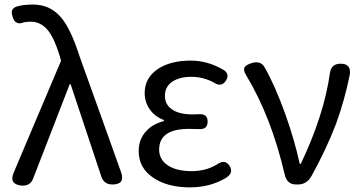

<svg xmlns="http://www.w3.org/2000/svg" viewBox="-20 -810 1584 843"><path d="M74.2 4.9Q18.6 -1 40 -51.8L248 -543L242.2 -564.5Q218.8 -641.6 190.4 -676.8Q159.2 -714.8 115.2 -714.8Q98.6 -714.8 84 -711.9Q46.9 -696.3 35.2 -737.3Q29.3 -754.9 33.2 -764.6Q37.1 -775.4 52.7 -781.2Q81.1 -790 125 -790Q201.2 -790 249 -732.4Q292 -680.7 330.1 -560.5L430.7 -280.3L511.7 -53.7Q530.3 0 473.6 0Q436.5 0 424.8 -35.2L290 -440.4H286.1L126 -27.3Q113.3 7.8 74.2 4.9Z M813.5 12.7Q714.8 12.7 651.9 -30.3Q588.9 -73.2 588.9 -146.5Q588.9 -199.2 622.1 -234.4Q650.4 -265.6 699.2 -278.3V-283.2Q659.2 -297.9 636.7 -331.1Q615.2 -362.3 615.2 -401.4Q615.2 -469.7 675.8 -508.8Q730.5 -543.9 817.4 -543.9Q892.6 -543.9 961.9 -502.9Q989.3 -485.4 972.7 -457Q953.1 -425.8 920.9 -446.3Q874 -472.7 820.3 -472.7Q769.5 -472.7 737.3 -452.1Q704.1 -429.7 704.1 -389.6Q704.1 -351.6 733.4 -331.1Q764.6 -307.6 826.2 -307.6Q844.7 -307.6 854.5 -308.6Q891.6 -310.5 891.6 -276.4Q891.6 -241.2 854.5 -243.2Q838.9 -244.1 809.6 -244.1Q678.7 -244.1 678.7 -153.3Q678.7 -109.4 716.8 -84Q754.9 -58.6 822.3 -58.6Q883.8 -58.6 932.6 -87.9Q967.8 -113.3 988.3 -81.1Q1005.9 -52.7 975.6 -31.2Q905.3 12.7 813.5 12.7Z M1280.3 0Q1240.2 0 1230.5 -42Q1171.9 -294.9 1061.5 -478.5Q1046.9 -501 1053.7 -513.7Q1060.5 -526.4 1088.9 -534.2Q1124 -543 1140.6 -516.6Q1188.5 -432.6 1232.4 -309.6Q1273.4 -195.3 1295.9 -90.8H1300.8Q1403.3 -306.6 1428.7 -490.2Q1434.6 -530.3 1475.6 -530.3Q1523.4 -530.3 1515.6 -481.4Q1493.2 -370.1 1455.1 -265.6Q1412.1 -153.3 1347.7 -37.1Q1327.1 0 1288.1 0Z"/></svg>

Font: Bpmf GenSen Rounded R
Style: R
Weight: 400
Foundry: But Ko
Version: Version 1.320